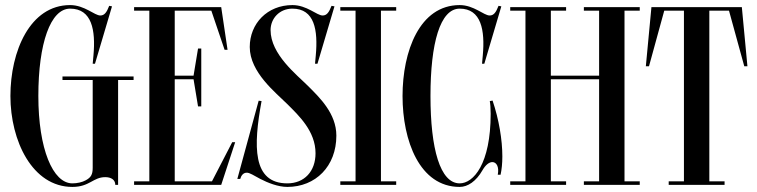

<svg xmlns="http://www.w3.org/2000/svg" viewBox="-20 -728 2981 756"><path d="M506 -427H226V-413H345V-67.5C345 -40.8 338.2 -29.2 317.4 -18C304.3 -10.6 283.9 -6 265 -6C188 -6 131 -142 131 -350C131 -558 179 -694 256 -694C342 -694 357 -609 348 -510L345 -477H354L421 -703L410 -705C400 -679 391 -667 375 -667C352 -667 313 -708 256 -708C98 -708 21 -526 21 -350C21 -174 107 8 265 8C333 8 346.5 -30.5 394.5 -30.5C417 -30.5 434 -20.5 434 0H445V-413H506Z M814.6 -14H668V-416H742.1L759.8 -309H772.5V-537H759.8L742.1 -430H668V-686H812.1L864.3 -532H876L851 -700H508V-686H568V-14H508V0H851L906 -168H894.3Z M1111.4 8C1222.4 8 1304.4 -73 1304.4 -194C1304.4 -281 1238.4 -344 1193.4 -389C1148.4 -434 1045.4 -514 1045.4 -609.5C1045.4 -654.9 1080.2 -694 1131.4 -694C1218.9 -694 1232.4 -609 1223.4 -510L1220.4 -477H1230L1297 -703L1285.4 -705C1275.4 -679 1266.4 -667 1250.4 -667C1227.4 -667 1188.4 -708 1131.4 -708C1032.4 -708 963.4 -635 963.4 -543C963.4 -443 1066.4 -363 1111.4 -318C1156.4 -273 1222.4 -211.5 1222.4 -124.5C1222.4 -53.2 1178.2 -6 1111.4 -6C973 -6 977.5 -153.5 1009.9 -330L998.5 -331.5L914.5 -23.5H925.9C929.9 -37.5 937.9 -47.5 950.9 -48C963.4 -48.5 978.9 -37 1004.9 -23.5C1033.9 -8.5 1074.4 8 1111.4 8Z M1540 -700H1320V-686H1380V-14H1320V0H1540V-14H1480V-686H1540Z M1908.5 -330C1910.5 -321 1912 -301 1912 -280C1912 -82 1844 -6 1790 -6C1713 -6 1675 -142 1675 -350C1675 -558 1713 -694 1790 -694C1875 -694 1890 -609 1881 -510L1878 -477H1887L1954 -703L1943 -705C1933 -679 1924 -667 1908 -667C1885 -667 1846 -708 1790 -708C1632 -708 1565 -526 1565 -350C1565 -174 1632 8 1790 8C1821.5 8 1854.6 -13.6 1879.9 -57.9C1892.5 -79.9 1906.9 -89.8 1918.5 -89.8C1935 -89.8 1946 -71 1940 -40H1951C1955.5 -60.5 1958 -85 1958 -112C1958 -177.5 1944.5 -258 1919.5 -332Z M2499 -700H2279V-686H2339V-430H2149V-686H2209V-700H1989V-686H2049V-14H1989V0H2209V-14H2149V-416H2339V-14H2279V0H2499V-14H2439V-686H2499Z M2901 -700H2545L2523 -467H2535.4L2595.5 -686H2673V-14H2613V0H2833V-14H2773V-686H2850.4L2910.6 -467H2923Z"/></svg>

Font: Picaflor 36 pt
Style: Regular
Weight: 400
Designer: Ariel Martín Pérez
Foundry: Tunera Type Foundry
Version: Version 1.000;hotconv 1.0.109;makeotfexe 2.5.65596